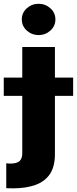

<svg xmlns="http://www.w3.org/2000/svg" viewBox="-63 -795 408 1019"><path d="M55.2 19V-545.4H228.5V22.9Q228.5 89.4 201.2 129.9Q173.8 169.4 123.5 187Q73.7 204.6 5.4 204.6Q-6.8 204.6 -12.2 204.1Q-14.6 204.1 -20.5 204.1Q-26.4 204.1 -29.8 203.6V71.8Q-27.8 71.8 -24.2 72Q-20.5 72.3 -18.6 72.8Q-15.1 73.2 -8.3 73.2Q26.4 73.2 41 59.6Q55.2 46.4 55.2 19ZM325.2 -286.1H-43V-383.3H325.2ZM142.1 -608.9Q105.5 -608.9 78.6 -633.3Q52.7 -657.2 52.7 -691.9Q52.7 -726.6 78.6 -750.5Q105.5 -774.9 141.6 -774.9Q178.2 -774.9 205.1 -750.5Q231 -726.6 231 -691.9Q231 -657.2 205.1 -633.3Q178.2 -608.9 142.1 -608.9Z"/></svg>

Font: My Font
Style: Regular
Weight: 500
Designer: Rasmus Andersson
Foundry: rsms
Version: Version 0.001